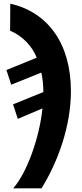

<svg xmlns="http://www.w3.org/2000/svg" viewBox="-20 -785 448 1045"><path d="M52 240H206C299 90 366 -104 366 -289C366 -548 240 -719 36 -765L35 -618C105 -588 155 -533 180 -471L15 -404L41 -324L205 -390C212 -360 216 -318 216 -284L51 -217L77 -138L211 -195C196 -42 129 152 52 240Z"/></svg>

Font: Noto Sans Display SemiCondensed Extra
Style: Italic
Weight: 800
Width: 4
Italic angle: -12°
Designer: Monotype Design Team
Foundry: Monotype Imaging Inc.
Version: Version 1.900